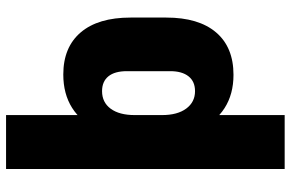

<svg xmlns="http://www.w3.org/2000/svg" viewBox="-183 -597 960 634"><g transform="rotate(-90 297.0 -280.0)"><path d="M367 11Q303 11 257 -18.5Q211 -48 186.5 -103Q162 -158 162 -235V-307Q162 -384 187 -438.5Q212 -493 258 -522Q304 -551 368 -551Q458 -551 507 -493.5Q556 -436 556 -329V-211Q556 -104 507 -46.5Q458 11 367 11ZM56 -740H234V-350V180H56ZM313 -116Q345 -116 362 -137.5Q379 -159 379 -198V-341Q379 -381 362 -402Q345 -423 313 -423Q276 -423 255 -394.5Q234 -366 234 -315V-225Q234 -174 255.5 -145Q277 -116 313 -116Z"/></g></svg>

Font: Pathway Extreme Condensed ExtraBold
Style: Regular
Weight: 800
Width: 3
Version: Version 1.001;gftools[0.9.26]